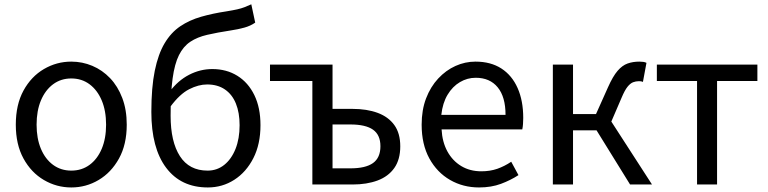

<svg xmlns="http://www.w3.org/2000/svg" viewBox="-20 -836 3481 870"><path d="M303.1 13.4Q236.6 13.4 179 -20.3Q121.4 -54 86.5 -117.6Q51.6 -181.2 51.6 -271Q51.6 -361.9 86.5 -425.7Q121.4 -489.4 179 -523.1Q236.6 -556.8 303.1 -556.8Q352.9 -556.8 398.3 -537.7Q443.7 -518.6 478.8 -481.9Q513.8 -445.3 534 -392.1Q554.3 -338.9 554.3 -271Q554.3 -181.2 519.1 -117.6Q483.8 -54 426.7 -20.3Q369.7 13.4 303.1 13.4ZM303.1 -62.9Q350.2 -62.9 385.7 -88.9Q421.2 -114.9 441 -161.8Q460.7 -208.7 460.7 -271Q460.7 -333.8 441 -380.8Q421.2 -427.8 385.7 -454.2Q350.2 -480.5 303.1 -480.5Q256.1 -480.5 220.6 -454.2Q185.1 -427.8 165.4 -380.8Q145.8 -333.8 145.8 -271Q145.8 -208.7 165.4 -161.8Q185.1 -114.9 220.6 -88.9Q256.1 -62.9 303.1 -62.9Z M921.8 13.4Q800 13.4 732.9 -75.8Q665.8 -164.9 665.8 -328.9Q665.8 -439.7 681.3 -515.4Q696.8 -591 725.8 -639.8Q754.9 -688.6 796.6 -716.8Q838.4 -745 891.3 -760.1Q944.1 -775.3 1005.9 -784.5Q1036.6 -789.5 1055.1 -793.7Q1073.7 -797.9 1088.1 -803.5Q1102.5 -809.1 1118.7 -816.5L1136.4 -733.5Q1115 -718.5 1087 -710.8Q1058.9 -703 1025.2 -698Q964.8 -688.8 919.4 -678.3Q874.1 -667.9 842.4 -646.8Q810.6 -625.7 790.9 -586.2Q771.2 -546.7 762.1 -480.2Q753.1 -413.6 753.1 -311.6Q753.1 -193.8 795.3 -128.3Q837.5 -62.9 920.6 -62.9Q963.4 -62.9 996 -88.8Q1028.6 -114.8 1047.2 -161.2Q1065.7 -207.6 1065.7 -268.7Q1065.7 -325.4 1048.9 -366.8Q1032.1 -408.2 999.1 -430.7Q966.1 -453.3 918.6 -453.3Q879.4 -453.3 837 -431.6Q794.5 -409.9 751.9 -352.4L748.7 -420.5Q786.3 -471 836.8 -497.1Q887.4 -523.1 941.9 -523.1Q1006.4 -523.1 1055.5 -492.6Q1104.7 -462.1 1132.5 -405.1Q1160.3 -348.1 1160.3 -268.7Q1160.3 -182.7 1128 -119.3Q1095.7 -56 1041.6 -21.3Q987.6 13.4 921.8 13.4Z M1395.4 0V-469H1203.4V-543.4H1486.8V-342.6H1577.6Q1642.3 -342.6 1691 -324.7Q1739.6 -306.8 1766.7 -269.5Q1793.7 -232.2 1793.7 -173Q1793.7 -113 1766.7 -74.7Q1739.6 -36.4 1691 -18.2Q1642.3 0 1577.6 0ZM1486.8 -73.2H1567.7Q1636.6 -73.2 1670.2 -97.2Q1703.8 -121.3 1703.8 -173.4Q1703.8 -224.7 1670.2 -248.4Q1636.6 -272 1567.7 -272H1486.8Z M2150.7 13.4Q2078.5 13.4 2019.4 -20.6Q1960.3 -54.6 1925.4 -118.2Q1890.6 -181.9 1890.6 -271Q1890.6 -337.5 1910.6 -390.1Q1930.7 -442.7 1965.5 -480.1Q2000.4 -517.6 2044 -537.2Q2087.6 -556.8 2134.4 -556.8Q2203.6 -556.8 2251.8 -525.7Q2300 -494.5 2325.4 -437.1Q2350.9 -379.7 2350.9 -301.7Q2350.9 -287.4 2349.9 -274.1Q2349 -260.7 2346.6 -249.7H1980.9Q1984 -192.4 2007.3 -149.8Q2030.7 -107.2 2070.1 -83.5Q2109.4 -59.8 2161.3 -59.8Q2200.8 -59.8 2233.5 -71.2Q2266.1 -82.7 2296.5 -103.1L2329.3 -42.5Q2293.8 -19.4 2250 -3Q2206.2 13.4 2150.7 13.4ZM1979.7 -315.5H2270.7Q2270.7 -397.1 2235.2 -440.3Q2199.8 -483.6 2135.5 -483.6Q2097.5 -483.6 2064.1 -463.9Q2030.7 -444.3 2008.2 -406.9Q1985.7 -369.6 1979.7 -315.5Z M2485.1 0V-543.4H2576.5V-319.1H2680.6L2735.1 -440.8Q2757.2 -490.4 2778.4 -515Q2799.5 -539.6 2823.6 -548.2Q2847.8 -556.8 2877 -556.8Q2886.3 -556.8 2895 -555.6Q2903.6 -554.4 2909.3 -551.2L2893.3 -464.9Q2888.9 -466.9 2885 -467.5Q2881 -468.1 2875 -468.1Q2861 -468.1 2848.4 -463.2Q2835.8 -458.2 2823.2 -442.5Q2810.7 -426.7 2796.7 -393.5L2750.1 -285.2L2934.4 0H2835L2683.2 -245.3H2576.5V0Z M3138.5 0V-469H2956.4V-543.4H3411.9V-469H3229.2V0Z"/></svg>

Font: Noto Sans KR Thin
Style: Regular
Weight: 100
Designer: Ryoko NISHIZUKA 西塚涼子 (kana, bopomofo & ideographs); Paul D. Hunt (Latin, Greek & Cyrillic); Sandoll Communications 산돌커뮤니
Foundry: Adobe
Version: Version 2.004-H2;hotconv 1.0.118;makeotfexe 2.5.65603